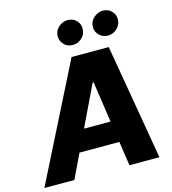

<svg xmlns="http://www.w3.org/2000/svg" viewBox="-170 -1060 1049 1169"><g transform="rotate(-15 354.0 -475.5)"><path d="M152.8 0H-36.1L330.1 -727.5H564.5L689 0H500L419.9 -544.4H414.1ZM175.8 -286.6H570.8L547.9 -152.8H152.3ZM358.4 -796.4Q321.3 -796.4 299.1 -822.3Q276.9 -848.1 282.2 -883.8Q287.1 -912.1 311 -931.4Q335 -950.7 364.7 -951.2Q401.4 -950.7 423.1 -925Q444.8 -899.4 438.5 -863.8Q434.6 -835.9 411.1 -816.2Q387.7 -796.4 358.4 -796.4ZM579.6 -796.4Q543 -796.4 520.5 -822.3Q498 -848.1 503.9 -883.8Q508.8 -912.1 532.7 -931.4Q556.6 -950.7 585.9 -951.2Q623 -950.7 644.8 -925Q666.5 -899.4 660.6 -863.8Q655.8 -835.9 632.6 -816.2Q609.4 -796.4 579.6 -796.4Z"/></g></svg>

Font: Inter Tight ExtraBold
Style: Italic
Weight: 800
Italic angle: -9.39999°
Designer: Rasmus Andersson
Foundry: rsms
Version: Version 3.004